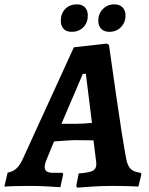

<svg xmlns="http://www.w3.org/2000/svg" viewBox="-59 -853 682 881"><path d="M586 -60 590 -54 576 3Q563 2 528.5 1Q494 0 458 0Q407 0 358 3.5Q309 7 295 8L291 0L302 -57Q351 -61 367 -69.5Q383 -78 383 -100Q383 -107 382 -114.5Q381 -122 380 -129L370 -209L283 -210Q267 -210 189 -204L156 -124Q146 -100 146 -87Q146 -73 155.5 -66.5Q165 -60 185 -60H228L231 -54L218 6Q205 5 161 2.5Q117 0 78 0Q38 0 5 1Q-28 2 -39 3L-24 -61Q0 -65 16.5 -80Q33 -95 48 -129L280 -636L431 -653L441 -647Q449 -591 474 -415.5Q499 -240 519 -130Q525 -94 539.5 -79Q554 -64 586 -60ZM291 -285Q321 -285 363 -289L335 -514H321L223 -285ZM220 -758Q220 -791 240.5 -812Q261 -833 294 -833Q318 -833 331 -819Q344 -805 344 -782Q344 -749 323.5 -728Q303 -707 270 -707Q245 -707 232.5 -721Q220 -735 220 -758ZM392 -758Q392 -790 413 -811.5Q434 -833 466 -833Q490 -833 503.5 -819Q517 -805 517 -782Q517 -750 496 -728.5Q475 -707 443 -707Q418 -707 405 -721Q392 -735 392 -758Z"/></svg>

Font: Alegreya SC
Style: Bold Italic
Weight: 700
Italic angle: -7°
Designer: Juan Pablo del Peral
Foundry: Huerta Tipografica
Version: Version 2.007; ttfautohint (v1.6)